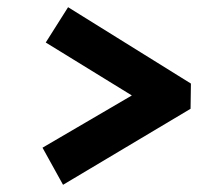

<svg xmlns="http://www.w3.org/2000/svg" viewBox="-20 -551 622 533"><path d="M155 -38 98 -141 346 -286 107 -433 169 -531 510 -319 509 -249Z"/></svg>

Font: Literata 18pt ExtraBold
Style: Italic
Weight: 800
Italic angle: -2°
Designer: Latin by Veronika Burian and Jose Scaglione. Greek by Irene Vlachou. Cyrillic by Vera Evstafieva
Foundry: TypeTogether
Version: Version 3.103;gftools[0.9.29]